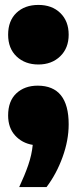

<svg xmlns="http://www.w3.org/2000/svg" viewBox="-20 -580 312 780"><path d="M58 180Q80.5 132 94.8 90.5Q109 49 113 8.5Q69.5 1.5 41.2 -29.8Q13 -61 13 -111Q13 -169.5 46.5 -200.8Q80 -232 133 -232Q259 -232 259 -75Q259 -10 234.2 58.2Q209.5 126.5 169 180ZM136 -318Q82 -318 47.5 -350.5Q13 -383 13 -439Q13 -495.5 46.8 -527.8Q80.5 -560 136 -560Q191.5 -560 225.2 -527Q259 -494 259 -439Q259 -384.5 224.5 -351.2Q190 -318 136 -318Z"/></svg>

Font: Encode Sans Condensed Black
Style: Regular
Weight: 900
Width: 3
Designer: Multiple Designers
Foundry: Impallari Type
Version: Version 3.000; ttfautohint (v1.8.3) -l 8 -r 50 -G 200 -x 14 